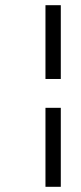

<svg xmlns="http://www.w3.org/2000/svg" viewBox="-20 -703 311 739"><path d="M155 -399V-683H214V-399ZM155 16V-288H214V16Z"/></svg>

Font: Junicode
Style: Italic
Weight: 400
Italic angle: -11°
Designer: Peter S. Baker
Version: Version 2.100; ttfautohint (v1.8.4)